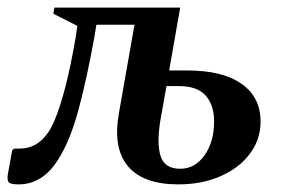

<svg xmlns="http://www.w3.org/2000/svg" viewBox="-30 -474 746 504"><path d="M218 -378Q198 -268 177 -189.5Q156 -111 128 -64Q86 10 19 10Q-3 10 -7.5 4Q-12 -2 -9 -19L2 -79L7 -84H22Q82 -84 113 -157.5Q144 -231 169 -378L173 -406L110 -438L113 -454H443L414 -289H462Q554 -289 604 -254Q654 -219 654 -155Q654 -108 626 -70.5Q598 -33 549 -11.5Q500 10 438 10Q346 10 306 -37.5Q266 -85 282 -176L323 -409H223ZM391 -158Q381 -98 391.5 -64.5Q402 -31 443 -31Q482 -31 507 -66.5Q532 -102 532 -155Q532 -198 510 -223Q488 -248 440 -248H407Z"/></svg>

Font: Spectral SemiBold
Style: Italic
Weight: 600
Italic angle: -10°
Designer: Jean-Baptiste Levee
Foundry: Production Type
Version: Version 2.001